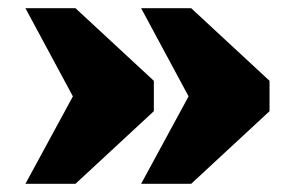

<svg xmlns="http://www.w3.org/2000/svg" viewBox="-20 -507 719 468"><path d="M458 -238 324 -487H446L637 -310V-236L446 -59H324L457 -304ZM176 -238 42 -487H164L355 -310V-236L164 -59H42L175 -304Z"/></svg>

Font: Roboto Serif 20pt Black
Style: Regular
Weight: 900
Version: Version 1.008